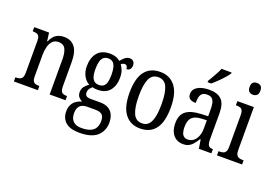

<svg xmlns="http://www.w3.org/2000/svg" viewBox="-129 -1151 2537 1775"><g transform="rotate(20 1139.5 -263.5)"><path d="M22 0V-41H30Q49 -41 64.5 -46Q80 -51 89 -66.5Q98 -82 98 -114V-427Q98 -457 89.5 -471.5Q81 -486 65.5 -490.5Q50 -495 32 -495H27V-536H173L184 -454H188Q211 -507 243.5 -526.5Q276 -546 321 -546Q388 -546 425.5 -499Q463 -452 463 -349V-113Q463 -82 470.5 -66.5Q478 -51 492.5 -46Q507 -41 526 -41H530V0H374V-346Q374 -411 355 -447.5Q336 -484 288 -484Q250 -484 228 -461Q206 -438 196.5 -400.5Q187 -363 187 -321V-108Q187 -79 195.5 -64.5Q204 -50 219 -45.5Q234 -41 253 -41H258V0Z M752 239Q661 239 616 200.5Q571 162 571 93Q571 54 586 26.5Q601 -1 625.5 -17.5Q650 -34 678 -40Q660 -49 643.5 -67Q627 -85 627 -117Q627 -147 643.5 -169.5Q660 -192 687 -210Q650 -229 628.5 -270.5Q607 -312 607 -361Q607 -447 648 -496.5Q689 -546 773 -546Q805 -546 830.5 -536.5Q856 -527 872 -512Q881 -521 893 -534.5Q905 -548 921 -558Q937 -568 957 -568Q982 -568 994.5 -552.5Q1007 -537 1007 -516Q1007 -495 996.5 -479Q986 -463 961 -463Q961 -478 953 -490Q945 -502 932 -502Q921 -502 912.5 -498Q904 -494 896 -487Q911 -467 922 -439Q933 -411 933 -365Q933 -290 893.5 -241Q854 -192 773 -192Q762 -192 747 -193.5Q732 -195 723 -198Q711 -188 699.5 -172.5Q688 -157 688 -134Q688 -111 701.5 -101Q715 -91 745 -91H837Q889 -91 921 -71.5Q953 -52 967.5 -19Q982 14 982 54Q982 139 926 189Q870 239 752 239ZM754 191Q813 191 846.5 175Q880 159 893 131Q906 103 906 69Q906 23 884.5 5.5Q863 -12 823 -12H736Q713 -12 692.5 -4Q672 4 658.5 25.5Q645 47 645 87Q645 116 656 139.5Q667 163 690.5 177Q714 191 754 191ZM771 -238Q799 -238 816.5 -251.5Q834 -265 841.5 -293Q849 -321 849 -365Q849 -411 841 -440.5Q833 -470 815.5 -484.5Q798 -499 770 -499Q742 -499 724.5 -484Q707 -469 699 -439.5Q691 -410 691 -364Q691 -300 710 -269Q729 -238 771 -238Z M1264 10Q1170 10 1116 -59Q1062 -128 1062 -269Q1062 -409 1114 -477.5Q1166 -546 1267 -546Q1360 -546 1414 -477.5Q1468 -409 1468 -269Q1468 -128 1416.5 -59Q1365 10 1264 10ZM1266 -41Q1307 -41 1331 -67Q1355 -93 1366 -143.5Q1377 -194 1377 -269Q1377 -381 1351.5 -437.5Q1326 -494 1265 -494Q1204 -494 1178.5 -437.5Q1153 -381 1153 -269Q1153 -157 1179 -99Q1205 -41 1266 -41Z M1687 10Q1650 10 1620.5 -7.5Q1591 -25 1573.5 -60.5Q1556 -96 1556 -150Q1556 -230 1604 -267.5Q1652 -305 1750 -309L1820 -312V-373Q1820 -410 1815 -437.5Q1810 -465 1793.5 -481Q1777 -497 1744 -497Q1712 -497 1696 -483Q1680 -469 1674.5 -444.5Q1669 -420 1669 -388Q1630 -388 1610.5 -403Q1591 -418 1591 -450Q1591 -481 1611.5 -502.5Q1632 -524 1667.5 -535Q1703 -546 1750 -546Q1829 -546 1869 -506.5Q1909 -467 1909 -372V-113Q1909 -85 1914.5 -69.5Q1920 -54 1931.5 -47.5Q1943 -41 1963 -41H1965V0H1842L1828 -87H1822Q1804 -59 1786.5 -37Q1769 -15 1746 -2.5Q1723 10 1687 10ZM1713 -45Q1747 -45 1770.5 -63.5Q1794 -82 1807.5 -115.5Q1821 -149 1821 -191V-273L1770 -270Q1724 -268 1697 -253Q1670 -238 1659 -211Q1648 -184 1648 -144Q1648 -113 1654.5 -91Q1661 -69 1676 -57Q1691 -45 1713 -45ZM1707 -619Q1721 -643 1736 -668.5Q1751 -694 1764.5 -719Q1778 -744 1786 -766H1885V-756Q1877 -743 1861 -723.5Q1845 -704 1824.5 -683Q1804 -662 1782.5 -641.5Q1761 -621 1743 -606H1707Z M2020 0V-41H2031Q2051 -41 2066 -46Q2081 -51 2090 -65.5Q2099 -80 2099 -110V-425Q2099 -455 2091 -470Q2083 -485 2068.5 -490Q2054 -495 2034 -495H2026V-536H2188V-115Q2188 -84 2196.5 -68Q2205 -52 2221 -46.5Q2237 -41 2256 -41H2267V0ZM2140 -640Q2117 -640 2102 -653Q2087 -666 2087 -698Q2087 -731 2102 -743.5Q2117 -756 2140 -756Q2162 -756 2177.5 -743.5Q2193 -731 2193 -698Q2193 -666 2177.5 -653Q2162 -640 2140 -640Z"/></g></svg>

Font: Noto Serif Condensed
Style: Regular
Weight: 400
Width: 3
Designer: Monotype Design Team
Foundry: Monotype Imaging Inc.
Version: Version 2.015